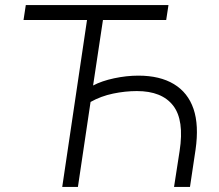

<svg xmlns="http://www.w3.org/2000/svg" viewBox="-20 -739 866 759"><path d="M226 0 324 -660H73L82 -719H646L637 -660H387L348 -401Q382 -419 431 -429.5Q480 -440 527 -440Q612 -440 667.5 -406.5Q723 -373 745 -308.5Q767 -244 753 -147L731 0H668L690 -142Q709 -264 664.5 -321.5Q620 -379 521 -379Q475 -379 427 -369Q379 -359 338 -336L288 0Z"/></svg>

Font: Nunitoga
Style: Light Italic
Weight: 300
Italic angle: -9°
Designer: Vernon Adams
Foundry: Vernon Adams
Version: Version 1.0